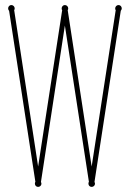

<svg xmlns="http://www.w3.org/2000/svg" viewBox="-20 -730 514 760"><path d="M354 -9.8Q356 -5.9 356 -2.9Q356 2.4 352.1 6.1Q348.1 9.8 342.8 9.8Q337.4 9.8 333.7 6.1Q330.1 2.4 330.1 -2.9Q330.1 -4.4 330.3 -6.3Q330.6 -8.3 332 -9.8L236.8 -628.9L142.1 -9.8Q144 -5.9 144 -2.9Q144 2.4 140.1 6.1Q136.2 9.8 130.9 9.8Q125.5 9.8 121.8 6.1Q118.2 2.4 118.2 -2.9Q118.2 -4.4 118.4 -6.3Q118.7 -8.3 120.1 -9.8L16.1 -687Q12.2 -690.9 12.2 -696.8Q12.2 -702.1 15.9 -706.1Q19.5 -710 24.9 -710Q30.3 -710 34.2 -706.1Q38.1 -702.1 38.1 -696.8Q38.1 -694.3 37.6 -692.9Q37.1 -691.4 36.1 -689.9L130.9 -70.8L226.1 -689.9Q224.6 -691.4 224.4 -692.9Q224.1 -694.3 224.1 -696.8Q224.1 -702.1 227.8 -706.1Q231.4 -710 236.8 -710Q242.2 -710 246.1 -706.1Q250 -702.1 250 -696.8Q250 -694.3 249.5 -692.9Q249 -691.4 248 -689.9L342.8 -70.8L438 -689.9Q436.5 -691.4 436.3 -692.9Q436 -694.3 436 -696.8Q436 -702.1 439.9 -706.1Q443.8 -710 449.2 -710Q454.6 -710 458.3 -706.1Q461.9 -702.1 461.9 -696.8Q461.9 -693.8 460.7 -691.7Q459.5 -689.5 458 -687Z"/></svg>

Font: Wire One
Style: Regular
Weight: 400
Designer: Alexei Vanyashin, Gayaneh Bagdasaryan
Foundry: Cyreal Type Foundry
Version: Version 1.000